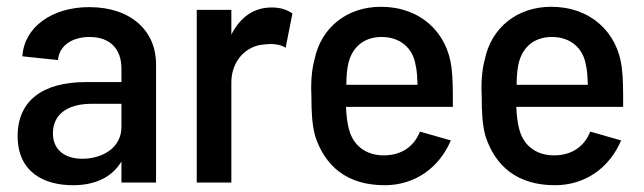

<svg xmlns="http://www.w3.org/2000/svg" viewBox="-20 -538 1897 566"><path d="M338 -336V-296H233C107 -296 32 -242 32 -137C32 -31 109 8 195 8C260 8 310 -15 338 -62V0H440V-349C440 -447 366 -517 243 -517C132 -517 51 -457 46 -372L151 -361C154 -402 191 -429 244 -429C307 -429 338 -391 338 -336ZM136 -145C136 -203 182 -232 250 -232H338V-164C338 -102 282 -70 222 -70C173 -70 136 -95 136 -145Z M560 0H662V-295C662 -358 705 -404 760 -407C787 -411 812 -405 822 -397L842 -498C830 -507 811 -516 781 -516C724 -516 686 -483 662 -436V-509H560Z M1114 8C1202 8 1274 -42 1309 -124L1218 -150C1201 -107 1165 -81 1114 -80C1056 -79 1019 -112 1008 -160C1004 -175 1001 -197 1000 -223H1315C1315 -272 1315 -307 1311 -339C1298 -444 1218 -518 1103 -518C1002 -518 926 -456 907 -362C899 -333 896 -296 898 -255C898 -208 900 -170 909 -137C938 -48 1003 8 1114 8ZM1001 -288C1001 -312 1003 -332 1006 -347C1016 -396 1050 -429 1105 -429C1160 -429 1197 -396 1205 -347C1209 -332 1210 -310 1211 -288Z M1616 8C1704 8 1776 -42 1811 -124L1720 -150C1703 -107 1667 -81 1616 -80C1558 -79 1521 -112 1510 -160C1506 -175 1503 -197 1502 -223H1817C1817 -272 1817 -307 1813 -339C1800 -444 1720 -518 1605 -518C1504 -518 1428 -456 1409 -362C1401 -333 1398 -296 1400 -255C1400 -208 1402 -170 1411 -137C1440 -48 1505 8 1616 8ZM1503 -288C1503 -312 1505 -332 1508 -347C1518 -396 1552 -429 1607 -429C1662 -429 1699 -396 1707 -347C1711 -332 1712 -310 1713 -288Z"/></svg>

Font: Vanilla Cream DemiBold
Style: Regular
Weight: 600
Designer: Jeremy Tribby, Jinavaṁso
Foundry: Tribby Type
Version: Version 1.422;Glyphs 3.1.2 (3151)